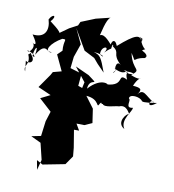

<svg xmlns="http://www.w3.org/2000/svg" viewBox="-104 -1004 1071 1183"><g transform="rotate(10 432.0 -412.0)"><path d="M206 -633 252 -535 199 -521 188 -501 128 -415 210 -379 150 -349 228 -278 208 -215 196 -121 137 -109 200 -79 225 24 208 89 197 30 235 51 374 24 412 -31 407 -84 389 -194H421L373 -276L396 -234L447 -233L494 -254L481 -342L428 -413C518 -407 498 -340 518 -380C531 -398 523 -375 536 -381C549 -359 613 -384 638 -384C684 -404 703 -350 708 -348C692 -352 635 -284 694 -252C658 -306 727 -367 723 -390C669 -377 708 -436 689 -442C686 -473 757 -465 771 -440C774 -438 781 -431 864 -445C792 -386 820 -479 847 -442C786 -477 770 -521 735 -476C760 -510 754 -520 700 -524C741 -620 769 -546 677 -587C741 -637 679 -611 656 -722C702 -653 656 -692 740 -704C734 -701 779 -717 717 -748C755 -776 730 -724 692 -829C684 -784 685 -806 687 -785C732 -808 687 -850 703 -801C691 -842 661 -838 559 -748C534 -814 507 -737 530 -741C513 -755 475 -812 445 -795C447 -795 465 -901 492 -913L402 -891L313 -855L302 -831L251 -804L168 -745C236 -751 177 -791 131 -827C169 -868 138 -878 117 -836C137 -771 114 -718 36 -728C56 -699 86 -650 36 -682C82 -665 29 -600 22 -626C76 -615 88 -569 44 -610C92 -561 41 -542 23 -562L30 -496C9 -532 58 -542 31 -602C67 -625 27 -623 59 -597C57 -634 87 -691 73 -607C130 -706 147 -621 171 -641C116 -636 154 -696 221 -733C258 -734 228 -731 235 -658L245 -671ZM394 -456 368 -465 375 -542 302 -564 310 -636 339 -719 294 -814 369 -685 435 -651 463 -618 508 -572C474 -665 468 -674 426 -687C496 -682 501 -655 466 -679C462 -735 526 -743 489 -694C543 -748 522 -704 532 -752C543 -736 600 -692 684 -744C606 -737 583 -750 533 -744C592 -703 534 -703 605 -635C566 -673 566 -576 587 -603C531 -560 603 -594 567 -609C653 -571 620 -620 694 -598C645 -579 644 -612 616 -611C686 -601 629 -615 658 -554C585 -591 656 -512 539 -504C563 -498 505 -547 424 -457C429 -538 509 -474 419 -541L333 -580L402 -493Z"/></g></svg>

Font: Hussar Lance
Style: ExBd
Weight: 700
Foundry: Cannot Into Space Fonts, PlusOne Fonts
Version: Version 2.270